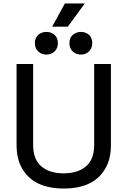

<svg xmlns="http://www.w3.org/2000/svg" viewBox="-20 -1067 714 1101"><path d="M616 -236Q616 -154 583 -99Q517 14 346 14Q174 14 108 -99Q75 -154 75 -236V-700H170V-236Q170 -154 216 -114Q263 -73 345 -73Q427 -73 474 -114Q520 -154 520 -236V-700H616ZM491 -773Q472 -754 444 -754Q417 -754 397 -772Q378 -790 378 -820Q378 -849 397 -867Q417 -884 444 -884Q471 -884 491 -867Q509 -849 509 -820Q509 -791 491 -773ZM180 -820Q180 -849 199 -867Q219 -884 246 -884Q273 -884 293 -867Q312 -849 312 -820Q312 -790 293 -772Q274 -754 246 -754Q218 -754 199 -772Q180 -790 180 -820ZM279 -914 352 -1047H466L369 -914Z"/></svg>

Font: Rilu
Style: Bold
Weight: 500
Designer: Alí Sinisterra
Foundry: Alí Sinisterra
Version: ""